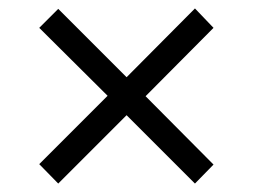

<svg xmlns="http://www.w3.org/2000/svg" viewBox="-20 -586 601 455"><path d="M118 -151 73 -197 235 -359 73 -520 118 -565 280 -403 442 -566 486 -520 325 -358 486 -196 442 -151 280 -313Z"/></svg>

Font: Noto Rashi Hebrew Medium
Style: Regular
Weight: 500
Version: Version 1.006